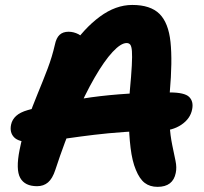

<svg xmlns="http://www.w3.org/2000/svg" viewBox="-20 -730 807 761"><path d="M604.4 10.6Q574.2 10.6 553.7 -5Q533.2 -20.6 518.4 -57Q504 -90.8 497.5 -144.2Q491 -197.6 490.7 -257Q490.4 -316.4 494.4 -368Q500.4 -431.6 502.4 -470Q504.4 -508.4 502.9 -527.3Q501.4 -546.2 496.4 -552.8Q491.4 -559.4 481.8 -559.4Q459.2 -559.4 426.3 -524.1Q393.4 -488.8 355 -422.4Q316.6 -356 276.7 -263.6Q236.8 -171.2 199.4 -57Q188 -22 170.3 -7Q152.6 8 127 8Q78.4 8 60.2 -24.8Q42 -57.6 57.6 -135.8Q70.2 -199 89.4 -253.9Q108.6 -308.8 129.6 -359.4Q150.6 -410 168.7 -457.7Q186.8 -505.4 197.4 -552.4Q203 -579.6 216.2 -591.9Q229.4 -604.2 251.8 -604.2Q271.8 -604.2 291.2 -594.3Q310.6 -584.4 322.8 -558.4L260 -538.6Q312.6 -617.4 375.6 -663.9Q438.6 -710.4 504.2 -710.4Q576.4 -710.4 612.1 -675Q647.8 -639.6 655.8 -563.5Q663.8 -487.4 653 -365Q646.6 -293.2 651 -241.8Q655.4 -190.4 662.8 -154.5Q670.2 -118.6 675.7 -92.4Q681.2 -66.2 676.6 -44.6Q671.2 -17.2 653.2 -3.3Q635.2 10.6 604.4 10.6ZM103.2 -166.8Q54.2 -166.8 35.9 -185.8Q17.6 -204.8 23.8 -235.6Q28 -256 43.9 -270.5Q59.8 -285 89.8 -293.6Q202 -325.4 342.5 -344.5Q483 -363.6 652.8 -363.6Q711.8 -363.6 729.8 -345.7Q747.8 -327.8 741.6 -296.8Q734.6 -259.6 698.7 -235.5Q662.8 -211.4 611 -211.4Q535.8 -211.4 471.6 -206.8Q407.4 -202.2 353.4 -195.7Q299.4 -189.2 254.1 -182.6Q208.8 -176 171.5 -171.4Q134.2 -166.8 103.2 -166.8Z"/></svg>

Font: Shantell Sans Light
Style: Italic
Weight: 300
Italic angle: -11°
Designer: Stephen Nixon, Anya Danilova, Shantell Martin
Foundry: Arrow Type
Version: Version 1.008;[ac192a2d6]